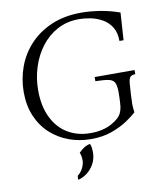

<svg xmlns="http://www.w3.org/2000/svg" viewBox="-96 -757 891 1057"><g transform="rotate(-10 349.0 -228.5)"><path d="M364 15Q300 15 242 -6Q184 -27 139 -68Q94 -109 68.5 -168.5Q43 -228 43 -304Q43 -376 67.5 -443.5Q92 -511 141 -564Q190 -617 262.5 -648.5Q335 -680 431 -680Q480 -680 536 -671Q592 -662 644 -643L634 -490H611Q611 -538 591 -569Q571 -600 540 -617Q509 -634 475 -640.5Q441 -647 412 -647Q344 -647 290.5 -618Q237 -589 199.5 -539.5Q162 -490 142.5 -428Q123 -366 123 -300Q123 -212 153.5 -148.5Q184 -85 239 -51.5Q294 -18 367 -18Q435 -18 483 -43.5Q531 -69 544 -99Q551 -114 553.5 -132Q556 -150 557 -190Q559 -239 551.5 -260.5Q544 -282 519 -288Q494 -294 442 -295V-318H665V-295Q643 -294 635.5 -284Q628 -274 626 -248L622 -190Q620 -158 620 -136.5Q620 -115 624 -89Q606 -72 570 -47.5Q534 -23 482.5 -4Q431 15 364 15ZM254 223 256 201Q276 186 286.5 163.5Q297 141 297 123Q297 97 289 78Q304 63 318.5 53.5Q333 44 353 40Q358 53 359.5 64.5Q361 76 361 87Q361 124 344.5 153.5Q328 183 303 201Q278 219 254 223Z"/></g></svg>

Font: Bona Nova
Style: Italic
Weight: 400
Italic angle: -4°
Designer: Mateusz Machalski
Foundry: Capitalics
Version: Version 4.001; ttfautohint (v1.8.3)